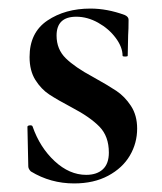

<svg xmlns="http://www.w3.org/2000/svg" viewBox="-20 -417 377 448"><path d="M196 -238Q232 -218 251.5 -205Q271 -192 285.5 -170Q300 -148 300 -117Q300 -83 283 -54Q266 -25 232.5 -7Q199 11 153 11Q98 11 52 -17Q46 -23 46 -29L44 -121Q44 -124 49.5 -124.5Q55 -125 56 -122Q73 -73 107.5 -41Q142 -9 181 -9Q206 -9 220 -22Q234 -35 234 -61Q234 -99 212 -121.5Q190 -144 148 -166Q114 -184 95 -196.5Q76 -209 62.5 -230.5Q49 -252 49 -284Q49 -341 90.5 -369Q132 -397 191 -397Q230 -397 271 -382Q280 -378 280 -371Q280 -348 279 -335L278 -287Q278 -285 272 -285Q266 -285 266 -287Q266 -307 250 -328.5Q234 -350 209 -364Q184 -378 158 -378Q112 -378 112 -334Q112 -302 133.5 -281Q155 -260 196 -238Z"/></svg>

Font: Cormorant Garamond SemiBold
Style: Regular
Weight: 600
Designer: Christian Thalmann (Catharsis Fonts)
Foundry: Catharsis Fonts
Version: Version 4.000